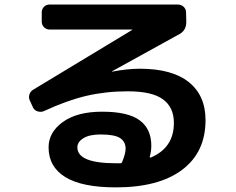

<svg xmlns="http://www.w3.org/2000/svg" viewBox="-20 -770 1040 847"><path d="M518.6 -54.7Q533.2 -89.8 534.2 -113.3Q534.2 -144.5 510.3 -160.6Q486.3 -176.8 423.8 -176.8Q374 -176.8 347.7 -160.2Q321.3 -143.6 321.3 -120.1Q321.3 -49.8 491.2 -49.8H511.7Q516.6 -49.8 518.6 -54.7ZM126 -294.9 112.3 -325.2Q105.5 -337.9 109.4 -352.1Q113.3 -366.2 126 -374L562.5 -637.7L563.5 -638.7L562.5 -639.6H199.2Q184.6 -639.6 174.3 -649.9Q164.1 -660.2 164.1 -674.8V-714.8Q164.1 -729.5 173.8 -739.7Q183.6 -750 199.2 -750H764.6Q779.3 -750 790 -740.2Q800.8 -730.5 800.8 -714.8L801.8 -672.9Q801.8 -636.7 772.5 -620.1L473.6 -455.1V-454.1H475.6Q542 -466.8 596.7 -466.8Q739.3 -466.8 813 -407.7Q886.7 -348.6 886.7 -240.2Q886.7 -98.6 783.7 -21Q680.7 56.6 491.2 56.6Q341.8 56.6 268.1 11.2Q194.3 -34.2 194.3 -120.1Q194.3 -186.5 257.3 -231.9Q320.3 -277.3 430.7 -277.3Q544.9 -277.3 596.2 -239.3Q647.5 -201.2 647.5 -127Q647.5 -103.5 640.6 -78.1Q639.6 -77.1 641.1 -75.7Q642.6 -74.2 645.5 -75.2Q747.1 -118.2 747.1 -227.5Q747.1 -296.9 698.7 -332Q650.4 -367.2 543.9 -367.2Q447.3 -367.2 361.3 -347.2Q275.4 -327.1 174.8 -280.3Q162.1 -274.4 147.5 -278.3Q132.8 -282.2 126 -294.9Z"/></svg>

Font: Rounded-L Mgen+ 1mn bold
Style: Bold
Weight: 700
Designer: [Source Han Sans]
Ryoko NISHIZUKA  (kana & ideographs); Paul D. Hunt (Latin, Greek & Cyrillic); Wenlong ZHANG  (bopomofo
Version: Version 1.059.20150602